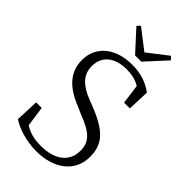

<svg xmlns="http://www.w3.org/2000/svg" viewBox="-284 -1023 1124 1124"><g transform="rotate(45 278.0 -461.5)"><path d="M259 15C404 15 506 -60 506 -184C506 -285 460 -343 309 -403L265 -420C185 -452 137 -494 137 -568C137 -656 205 -699 295 -699C338 -699 372 -691 406 -671L422 -550H470L475 -686C427 -721 374 -741 298 -741C174 -741 71 -676 71 -552C71 -451 135 -387 249 -342L290 -324C403 -281 441 -243 441 -170C441 -76 366 -26 258 -26C203 -26 164 -35 121 -61L103 -187H57L51 -42C97 -11 176 15 259 15ZM174 -938 155 -919 272 -791H324L441 -919L422 -938L298 -842Z"/></g></svg>

Font: Kiri Minchoo Light
Style: Regular
Weight: 300
Designer: Ryoko NISHIZUKA 西塚涼子 (kana & ideographs); Frank Grießhammer (Latin, Greek & Cyrillic);
akenotsuki.com/eyeben/fonts/ (U+
Foundry: Adobe
akenotsuki.com/eyeben/fonts/
Version: Version 4.002;hotconv 1.0.119;makeotfexe 2.5.65604